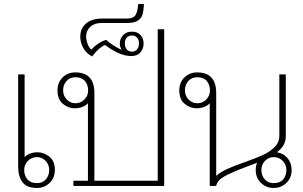

<svg xmlns="http://www.w3.org/2000/svg" viewBox="-20 -922 1503 952"><path d="M70 -97V-553H102V-143Q113 -155 130 -161Q147 -167 166 -167Q197 -167 224.5 -145.5Q252 -124 252 -79Q252 -40 226 -15Q200 10 163 10Q113 10 91.5 -18.5Q70 -47 70 -97ZM224 -79Q224 -106 206 -124.5Q188 -143 163 -143Q137 -143 118.5 -124.5Q100 -106 100 -79Q100 -51 116 -32.5Q132 -14 163 -14Q191 -14 207.5 -33Q224 -52 224 -79Z M344 -26H416V-410Q404 -397 386.5 -391Q369 -385 350 -385Q319 -385 292 -407Q265 -429 265 -474Q265 -513 290.5 -538Q316 -563 353 -563Q448 -563 448 -461V-26H762V-777H794V0H344ZM417 -474Q417 -502 401 -520.5Q385 -539 354 -539Q326 -539 309.5 -520Q293 -501 293 -474Q293 -447 311 -428.5Q329 -410 354 -410Q380 -410 398.5 -428.5Q417 -447 417 -474Z M378 -740Q378 -780 406 -805Q434 -830 489 -830H610Q641 -830 652 -847.5Q663 -865 665 -902H694Q692 -869 686.5 -850Q681 -831 663 -819.5Q645 -808 610 -808H483Q448 -808 427.5 -789Q407 -770 407 -741Q407 -726 413.5 -706.5Q420 -687 433 -676Q449 -694 470 -707.5Q491 -721 507 -724Q539 -695 583 -675Q574 -690 574 -705Q574 -730 590 -747.5Q606 -765 634 -765Q662 -765 677 -748Q692 -731 692 -706Q692 -680 676 -662Q660 -644 631 -644Q574 -644 501 -699Q468 -685 437 -642Q407 -658 392.5 -685Q378 -712 378 -740ZM669 -707Q669 -725 659.5 -735.5Q650 -746 634 -746Q618 -746 608.5 -735.5Q599 -725 599 -707Q599 -688 608.5 -677Q618 -666 634 -666Q650 -666 659.5 -677Q669 -688 669 -707Z M1248 -79Q1248 -100 1255 -115Q1238 -108 1204 -96Q1130 -68 1093.5 -48Q1057 -28 1052 0H1020V-410Q1008 -397 990.5 -391Q973 -385 954 -385Q923 -385 896 -407Q869 -429 869 -474Q869 -513 894.5 -538Q920 -563 957 -563Q1052 -563 1052 -461V-50Q1073 -69 1105 -83.5Q1137 -98 1191 -117Q1250 -138 1284 -153.5Q1318 -169 1341.5 -192.5Q1365 -216 1365 -250V-553H1397V-244Q1397 -200 1353 -167Q1385 -162 1405.5 -138Q1426 -114 1426 -79Q1426 -40 1400 -15Q1374 10 1337 10Q1300 10 1274 -15Q1248 -40 1248 -79ZM1021 -474Q1021 -502 1005 -520.5Q989 -539 958 -539Q930 -539 913.5 -520Q897 -501 897 -474Q897 -447 915 -428.5Q933 -410 958 -410Q984 -410 1002.5 -428.5Q1021 -447 1021 -474ZM1400 -79Q1400 -106 1381.5 -124.5Q1363 -143 1337 -143Q1312 -143 1294 -124.5Q1276 -106 1276 -79Q1276 -52 1292.5 -33Q1309 -14 1337 -14Q1368 -14 1384 -32.5Q1400 -51 1400 -79Z"/></svg>

Font: Taviraj Thin
Style: Regular
Weight: 250
Designer: Katatrad Team
Foundry: CadsonDemak
Version: Version 1.001